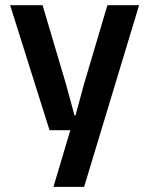

<svg xmlns="http://www.w3.org/2000/svg" viewBox="-20 -520 573 740"><path d="M186 200.2 251 -18.1H170.9L19 -500H144L234.9 -193.8L267.1 -75.2H271L303.2 -193.8L394 -500H516.1L304.2 200.2Z"/></svg>

Font: TASA Orbiter Deck SemiBold
Style: Regular
Weight: 600
Designer: Weizhong Zhang
Version: Version 1.000;Glyphs 3.1.2 (3151)